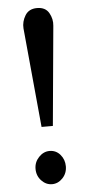

<svg xmlns="http://www.w3.org/2000/svg" viewBox="-53 -748 369 795"><g transform="rotate(-5 131.5 -350.0)"><path d="M108 -224 69 -637Q67 -665 82.5 -690.5Q98 -716 132 -716Q167 -716 181.5 -690.5Q196 -665 193 -637L155 -224ZM131 16Q106 16 87 -4Q68 -24 68 -53Q68 -81 87.5 -101.5Q107 -122 132 -122Q159 -122 176.5 -101.5Q194 -81 194 -53Q194 -24 175 -4Q156 16 131 16Z"/></g></svg>

Font: Lora Medium
Style: Regular
Weight: 500
Designer: Olga Karpushina, Alexei Vanyashin (Cyrillic)
Foundry: Cyreal
Version: Version 3.004